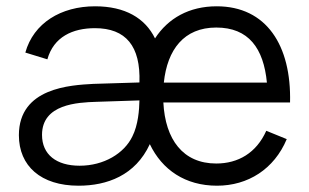

<svg xmlns="http://www.w3.org/2000/svg" viewBox="-20 -575 982 610"><path d="M229.5 15C320 15 410 -17.5 456 -117C495 -35.5 568.5 15 669.5 15C767.5 15 851 -37.5 891 -133L826 -159.5C794.5 -89 736.5 -55.5 667 -55.5C561.5 -55.5 505 -131.5 499 -249.5H901.5C906 -430.5 826.5 -555 668.5 -555C581 -555 514 -517 472.5 -453C441 -517.5 377.5 -555 282 -555C173.5 -555 86.5 -501.5 60.5 -408L130.5 -386.5C150.5 -458 211 -485.5 281.5 -485.5C380 -485.5 427 -428.5 423 -313L276.5 -308.5C204.5 -304.5 40 -296.5 40 -145.5C40 -47.5 110 15 229.5 15ZM667 -487.5C770 -487.5 817.5 -421.5 828 -312.5H500.5C511.5 -417.5 564.5 -487.5 667 -487.5ZM233 -48.5C159 -48.5 113.5 -84 113.5 -146.5C113.5 -244.5 226.5 -249.5 286 -251.5L423 -256C422.5 -226.5 419 -178 400.5 -141.5C374.5 -87.5 310 -48.5 233 -48.5Z"/></svg>

Font: Manrope
Style: Regular
Weight: 400
Designer: Mikhail Sharanda
Foundry: Mikhail Sharanda
Version: Version 4.505